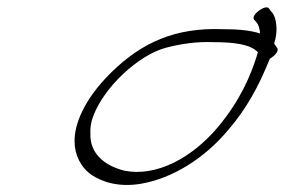

<svg xmlns="http://www.w3.org/2000/svg" viewBox="-20 -548 791 533"><path d="M290 -348C213 -273 186 -202 187 -155C187 -118 205 -82 235 -62C262 -44 308 -27 372 -38C458 -53 547 -107 615 -189C667 -249 699 -314 719 -361L729 -385C743 -393 754 -406 750 -414L741 -427C753 -462 748 -503 732 -517L727 -524C719 -538 676 -507 685 -494C693 -485 698 -481 701 -463C702 -461 701 -458 702 -455C675 -464 640 -467 598 -467C465 -472 373 -429 290 -348ZM239 -226C269 -306 363 -394 439 -415C479 -426 528 -433 571 -431C631 -431 675 -425 696 -403L693 -393C676 -339 647 -269 584 -194C511 -108 413 -57 326 -74C265 -89 229 -126 231 -177C230 -192 232 -208 239 -226Z"/></svg>

Font: Stray Cat
Style: UltObl
Weight: 400
Version: Version 1.0